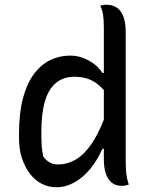

<svg xmlns="http://www.w3.org/2000/svg" viewBox="-20 -777 640 808"><path d="M275 -543Q304 -543 330 -533Q356 -523 377 -507Q398 -491 411 -470H417V-661Q417 -692 414 -713Q411 -734 402 -753Q406 -754 410 -755L416 -756Q420 -757 423.5 -757Q427 -757 430 -757Q451 -757 469 -746.5Q487 -736 498 -710.5Q509 -685 509 -641V-100Q509 -67 511.5 -45.5Q514 -24 522 0Q518 1 514 2Q510 3 506 4Q502 5 498 5Q494 5 490 5Q466 5 449.5 -9Q433 -23 425 -48Q417 -73 417 -105V-151H411Q391 -105 361 -68Q331 -31 294 -10Q257 11 218 11Q184 11 155 -4Q126 -19 105 -47Q84 -75 72 -112.5Q60 -150 60 -195V-214Q60 -301 76.5 -363Q93 -425 122.5 -465Q152 -505 191 -524Q230 -543 275 -543ZM417 -398Q392 -426 367 -438Q337 -454 294 -454Q247 -454 215.5 -428Q184 -402 169 -350.5Q154 -299 154 -223V-214Q154 -186 155.5 -163.5Q157 -141 162 -118Q174 -102 189 -93.5Q204 -85 223 -85Q263 -85 298 -105Q333 -125 365 -171Q392 -211 417 -273Z"/></svg>

Font: Code D Ace
Style: Regular
Weight: 400
Version: Version 1.085; ttfautohint (v1.8.4.7-5d5b);Nerd Fonts 3.0.2